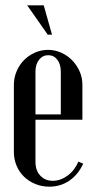

<svg xmlns="http://www.w3.org/2000/svg" viewBox="-20 -691 354 720"><path d="M32 -372Q32 -399 42 -423Q52 -447 69.5 -465Q87 -483 110.5 -493.5Q134 -504 160 -504Q186 -504 209.5 -493.5Q233 -483 250.5 -465Q268 -447 278.5 -423.5Q289 -400 289 -373V-242H113V-84Q113 -52 131 -32.5Q149 -13 178 -13Q207 -13 233.5 -32.5Q260 -52 274 -85L292 -77Q273 -36 240 -13.5Q207 9 165 9Q137 9 112.5 -1Q88 -11 70 -28.5Q52 -46 42 -70Q32 -94 32 -121ZM208 -262V-422Q208 -450 195 -467Q182 -484 161 -484Q140 -484 126.5 -467Q113 -450 113 -422V-262ZM159 -561 82 -671H144L175 -561Z"/></svg>

Font: Moniqa SemBd Narrow Heading
Style: Regular
Weight: 600
Width: 4
Designer: Rajesh Rajput
Foundry: Rajesh Rajput
Version: Version 1.000